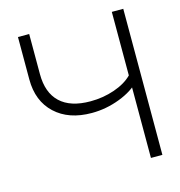

<svg xmlns="http://www.w3.org/2000/svg" viewBox="-99 -738 776 826"><g transform="rotate(-15 289.0 -325.0)"><path d="M104.5 -472V-650.5H54.5V-461.5Q54.5 -365 114.8 -308.8Q175 -252.5 277.5 -252.5Q341.5 -252.5 402.5 -275.8Q463.5 -299 496 -336L472.5 -367.5Q443 -337.5 392.2 -320Q341.5 -302.5 285 -302.5Q196 -302.5 150.2 -345.8Q104.5 -389 104.5 -472ZM523.5 0V-650.5H472.5V0Z"/></g></svg>

Font: Overused Grotesk Light
Style: Regular
Weight: 300
Designer: RandomMaerks
Version: Version 0.005